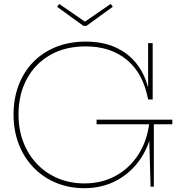

<svg xmlns="http://www.w3.org/2000/svg" viewBox="-20 -978 940 1006"><path d="M422 8Q341.5 8 273.8 -20.2Q206 -48.5 156 -100Q106 -151.5 78.5 -222.2Q51 -293 51 -378Q51 -462 77.8 -532Q104.5 -602 154.2 -653Q204 -704 273.5 -732Q343 -760 429 -760Q518.5 -760 584.8 -730Q651 -700 693.5 -647Q736 -594 754 -525H764L756 -457Q730.5 -593.5 645 -664.2Q559.5 -735 429 -735Q322 -735 243 -689.8Q164 -644.5 120.5 -564Q77 -483.5 77 -378Q77 -298 102.8 -232Q128.5 -166 175 -117.8Q221.5 -69.5 284.8 -43.2Q348 -17 423 -17Q512.5 -17 584.8 -56Q657 -95 703.5 -165.8Q750 -236.5 762 -332L781 -327Q769 -226.5 719.8 -151.2Q670.5 -76 593.8 -34Q517 8 422 8ZM769 0 761 -282V-348H786V0ZM486 -327V-351H883V-327ZM756 -457V-752H780V-457ZM433 -842.5 571 -942.5 560 -957.5 425 -864.5 290 -957.5 279 -942.5 417 -842.5Z"/></svg>

Font: Hepta Slab ExtraLight
Style: Regular
Weight: 200
Designer: Michael LaGattuta
Foundry: Michael LaGattuta
Version: Version 1.100